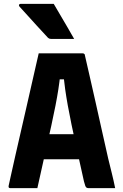

<svg xmlns="http://www.w3.org/2000/svg" viewBox="-20 -977 640 997"><path d="M149 -280H301Q318 -280 334.5 -280Q351 -280 367 -280L404 -289L435 -150H158Q155 -150 152.5 -151.5Q150 -153 148.5 -155.5Q147 -158 147 -161ZM174 0Q140 0 104 0Q68 0 33 0Q31 0 28.5 -1Q26 -2 25 -5Q24 -8 25 -13Q29 -31 38 -72Q47 -113 59.5 -168Q72 -223 86.5 -286Q101 -349 115.5 -412.5Q130 -476 143 -533.5Q156 -591 166 -634.5Q176 -678 181 -700Q244 -700 300 -700Q356 -700 409 -700Q413 -700 415.5 -698.5Q418 -697 419.5 -695Q421 -693 421 -689Q433 -636 447 -575.5Q461 -515 476 -447.5Q491 -380 507.5 -306.5Q524 -233 542 -153Q551 -116 560.5 -78Q570 -40 578 0Q542 0 507.5 0Q473 0 441 0Q435 0 430.5 -2Q426 -4 423 -11.5Q420 -19 416 -35Q395 -129 379 -201.5Q363 -274 351.5 -329.5Q340 -385 332 -429.5Q324 -474 318.5 -513Q313 -552 309 -590L341 -565H261L293 -590Q289 -552 283 -513Q277 -474 268 -428Q259 -382 246 -322.5Q233 -263 215 -184Q197 -105 174 0ZM259 -957Q277 -927 294.5 -896.5Q312 -866 330 -836Q348 -806 365 -775Q346 -775 330.5 -775Q315 -775 296 -775Q277 -775 245 -775Q239 -775 235 -777Q231 -779 229 -781Q193 -820 169.5 -845.5Q146 -871 126.5 -893Q107 -915 81 -943Q77 -948 79 -952.5Q81 -957 87 -957Q123 -957 145.5 -957Q168 -957 193 -957Q218 -957 259 -957Z"/></svg>

Font: Recursive Monospace ExtraBold
Style: Regular
Weight: 800
Version: Version 1.047